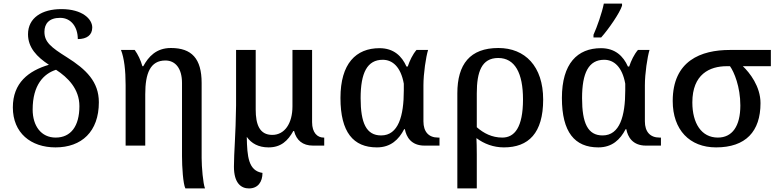

<svg xmlns="http://www.w3.org/2000/svg" viewBox="-20 -816 4352 1076"><path d="M291 10C437 10 534 -78 534 -243C534 -358 463 -427 355 -495C264 -552 229 -581 229 -638C229 -683 255 -716 317 -716C379 -716 416 -664 416 -597C466 -597 497 -619 497 -662C497 -709 442 -765 324 -765C215 -765 137 -716 137 -624C137 -549 187 -497 254 -453C140 -419 52 -352 52 -214C52 -71 153 10 291 10ZM292 -45C211 -45 163 -110 163 -202C163 -340 225 -403 294 -425C360 -382 425 -318 425 -221C425 -109 377 -45 292 -45Z M1019 240H1129C1118 214 1110 119 1110 70V-351C1110 -488 1054 -547 938 -547C855 -547 812 -498 783 -445H778C768 -480 754 -509 735 -536H658C676 -490 684 -422 684 -339V0H794V-288C794 -405 822 -477 907 -477C962 -477 1000 -434 1000 -351V59C1000 120 1006 215 1019 240Z M1375 240C1426 240 1451 203 1451 153C1372 141 1365 62 1363 -49C1389 -12 1429 10 1485 10C1555 10 1593 -27 1624 -82H1628C1641 -30 1676 0 1734 0H1797V-45H1793C1759 -45 1729 -72 1729 -131V-536H1619V-220C1619 -124 1575 -60 1506 -60C1434 -60 1413 -119 1413 -202V-536H1303V-225C1301 -58 1291 38 1291 118C1291 210 1331 240 1375 240Z M2092 10C2170 10 2215 -34 2245 -92H2249C2257 -49 2284 0 2359 0H2443V-45H2435C2382 -45 2353 -78 2353 -136V-338C2353 -404 2367 -497 2379 -536H2314C2292 -510 2276 -476 2265 -443H2258C2232 -502 2186 -546 2107 -546C1975 -546 1888 -460 1888 -267C1888 -75 1960 10 2092 10ZM2116 -57C2033 -57 2001 -126 2001 -266C2001 -408 2038 -481 2125 -481C2179 -481 2226 -442 2243 -347V-309C2243 -167 2213 -57 2116 -57Z M2543 240H2652V49C2652 13 2651 -24 2650 -42C2693 -10 2745 10 2804 10C2942 10 3024 -70 3024 -258C3024 -445 2922 -547 2773 -547C2614 -547 2543 -456 2543 -293ZM2795 -45C2737 -45 2691 -69 2652 -103V-293C2652 -413 2679 -491 2772 -491C2866 -491 2911 -406 2911 -259C2911 -101 2863 -45 2795 -45Z M3306 -606H3349C3391 -653 3453 -743 3466 -784V-796H3364C3354 -745 3326 -665 3306 -621ZM3333 10C3411 10 3456 -34 3486 -92H3490C3498 -49 3525 0 3600 0H3684V-45H3676C3623 -45 3594 -78 3594 -136V-338C3594 -404 3608 -497 3620 -536H3555C3533 -510 3517 -476 3506 -443H3499C3473 -502 3427 -546 3348 -546C3216 -546 3129 -460 3129 -267C3129 -75 3201 10 3333 10ZM3357 -57C3274 -57 3242 -126 3242 -266C3242 -408 3279 -481 3366 -481C3420 -481 3467 -442 3484 -347V-309C3484 -167 3454 -57 3357 -57Z M3993 10C4159 10 4242 -79 4242 -238C4242 -332 4181 -409 4143 -445H4300V-536H4070C3909 -536 3750 -476 3750 -250C3750 -88 3845 10 3993 10ZM4003 -45C3911 -45 3860 -125 3860 -242C3860 -400 3957 -445 4053 -445H4071C4094 -413 4129 -330 4129 -225C4129 -108 4083 -45 4003 -45Z"/></svg>

Font: Noto Serif Thai Medium
Style: Regular
Weight: 500
Designer: Monotype Design Team
Foundry: Monotype Imaging Inc.
Version: Version 1.901;PS 001.901;hotconv 1.0.88;makeotf.lib2.5.64775